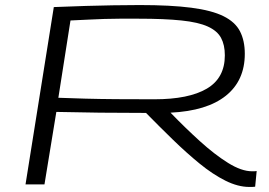

<svg xmlns="http://www.w3.org/2000/svg" viewBox="-20 -730 1066 760"><path d="M81 0 193 -702Q263 -705 319 -706.5Q375 -708 426 -709Q477 -710 533 -710Q656 -710 737 -699.5Q818 -689 864.5 -666Q911 -643 930 -606Q949 -569 949 -517Q949 -411 874 -351Q799 -291 655 -284Q713 -224 771.5 -171Q830 -118 883 -85Q936 -52 978 -52Q981 -52 986.5 -52Q992 -52 996 -53L990 9Q985 10 978 10Q971 10 967 10Q922 10 872 -15Q822 -40 770 -82.5Q718 -125 664.5 -177Q611 -229 558 -283Q458 -283 375 -284Q292 -285 203 -287L156 0ZM591 -337Q727 -337 798.5 -379Q870 -421 870 -511Q870 -552 855 -580Q840 -608 802.5 -625Q765 -642 698 -649Q631 -656 528 -656Q485 -656 453.5 -656Q422 -656 393.5 -655Q365 -654 333.5 -652.5Q302 -651 259 -649L211 -343Q263 -341 318.5 -339.5Q374 -338 440.5 -337.5Q507 -337 591 -337Z"/></svg>

Font: Georama ExtraExtended Light
Style: Italic
Weight: 300
Width: 8
Italic angle: -9°
Designer: Jean-Baptiste Levee
Foundry: Production Type
Version: Version 1.000